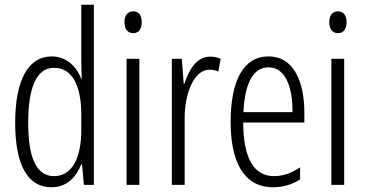

<svg xmlns="http://www.w3.org/2000/svg" viewBox="-20 -780 1541 810"><path d="M197 10C264 10 302 -35 323 -87H326L334 0H376V-760H323V-520C323 -498 324 -476 325 -449H322C303 -499 260 -542 198 -542C100 -542 44 -444 44 -262C44 -85 96 10 197 10ZM208 -37C132 -37 99 -117 99 -262C99 -413 135 -494 208 -494C283 -494 323 -422 323 -295V-233C323 -109 282 -37 208 -37Z M542 -732C517 -732 505 -713 505 -686C505 -659 518 -640 542 -640C565 -640 578 -658 578 -686C578 -713 567 -732 542 -732ZM568 -532H514V0H568Z M866 -541C809 -541 777 -485 758 -427H755L747 -532H705V0H759V-279C758 -383 798 -486 863 -486C877 -486 891 -483 901 -478L911 -532C896 -539 880 -541 866 -541Z M1113 -542C1006 -542 953 -438 953 -265C953 -102 1006 10 1132 10C1175 10 1213 -2 1246 -23V-74C1209 -49 1173 -37 1136 -37C1049 -37 1007 -115 1006 -263H1264V-305C1264 -432 1221 -542 1113 -542ZM1113 -496C1185 -496 1215 -410 1214 -307H1007C1013 -435 1051 -496 1113 -496Z M1406 -732C1381 -732 1369 -713 1369 -686C1369 -659 1382 -640 1406 -640C1429 -640 1442 -658 1442 -686C1442 -713 1431 -732 1406 -732ZM1432 -532H1378V0H1432Z"/></svg>

Font: Noto Sans Myanmar UI ExtraCondensed Light
Style: Regular
Weight: 300
Width: 2
Designer: Monotype Design Team
Foundry: Monotype Imaging Inc.
Version: Version 2.103